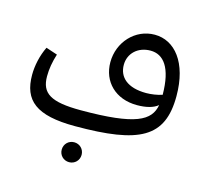

<svg xmlns="http://www.w3.org/2000/svg" viewBox="-110 -692 1094 1025"><g transform="rotate(15 437.0 -180.0)"><path d="M45 -192C45 -51 121 14 337 14C693 14 819 -52 819 -281C819 -467 733 -568 623 -568C515 -568 431 -476 431 -365C431 -258 508 -180 627 -180C677 -180 717 -190 742 -211C726 -122 649 -76 345 -76C178 -76 124 -111 124 -205C124 -245 131 -286 145 -330L82 -351C57 -300 45 -241 45 -192ZM504 -370C504 -433 553 -480 623 -480C695 -480 745 -419 746 -269C720 -260 685 -255 658 -255C554 -255 504 -302 504 -370ZM301 153C301 184 325 208 356 208C387 208 411 184 411 153C411 122 387 98 356 98C325 98 301 122 301 153Z"/></g></svg>

Font: FiraGO Unicode
Style: Regular
Weight: 400
Designer: bBox Type
Foundry: bBox Type GmbH
Version: Version 1.001;PS 001.001;hotconv 1.0.88;makeotf.lib2.5.64775